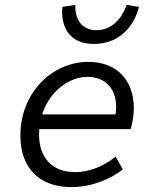

<svg xmlns="http://www.w3.org/2000/svg" viewBox="-20 -750 640 782"><path d="M270 12C355 12 431 -21 480 -60L451 -112C406 -76 349 -49 285 -49C197 -49 139 -104 139 -202C139 -343 242 -437 336 -437C408 -437 453 -390 453 -314C453 -299 451 -283 447 -269L479 -284H132L122 -224H512C517 -237 525 -277 525 -311C525 -419 459 -498 340 -498C193 -498 63 -373 63 -198C63 -62 144 12 270 12ZM362 -571C470 -571 528 -648 546 -722L496 -730C478 -679 438 -627 373 -627C308 -627 284 -679 287 -730L234 -722C227 -648 257 -571 362 -571Z"/></svg>

Font: Source Code Variable
Style: Italic
Weight: 400
Italic angle: -11°
Monospace: yes
Designer: Paul D. Hunt, Teo Tuominen
Foundry: Adobe Systems Incorporated
Version: Version 1.005;PS 1.0;hotconv 16.6.54;makeotf.lib2.5.65590